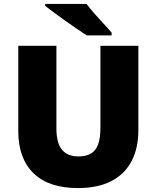

<svg xmlns="http://www.w3.org/2000/svg" viewBox="-20 -947 797 977"><path d="M684 -284Q684 -194 650 -128Q616 -62 547.5 -26Q479 10 376 10Q228 10 150.5 -65.5Q73 -141 73 -280V-714H267V-295Q267 -219 295.5 -185Q324 -151 379 -151Q419 -151 443.5 -166Q468 -181 479.5 -213Q491 -245 491 -296V-714H684ZM420 -927Q437 -905 460.5 -878Q484 -851 508 -825.5Q532 -800 548 -781V-767H421Q401 -780 372.5 -799.5Q344 -819 313.5 -840.5Q283 -862 255.5 -882.5Q228 -903 210 -917V-927Z"/></svg>

Font: Noto Sans Armenian Black
Style: Regular
Weight: 900
Version: Version 2.007